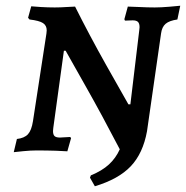

<svg xmlns="http://www.w3.org/2000/svg" viewBox="-20 -525 649 670"><path d="M242 -502Q291 -404 350.5 -298Q410 -192 428 -161H435L466 -420L467 -430Q467 -443 461.5 -448.5Q456 -454 443 -454L416 -453L414 -458L426 -502Q437 -502 466 -500.5Q495 -499 520 -499Q542 -499 571 -501.5Q600 -504 609 -505L599 -457Q571 -453 558 -442Q545 -431 542 -408L493 -67Q479 10 436.5 55Q394 100 311 125L294 95L297 87Q336 71 360 49Q384 27 398 -4Q335 -125 279.5 -223Q224 -321 209 -348H203L166 -79L165 -68Q165 -55 170.5 -50Q176 -45 189 -45L225 -47L228 -43L215 3Q205 2 174.5 1Q144 0 107 0Q87 0 61.5 2.5Q36 5 28 6L39 -40Q65 -43 77.5 -56.5Q90 -70 95 -102L142 -408L143 -419Q143 -436 130 -444.5Q117 -453 83 -457L78 -463L89 -503Q98 -502 122.5 -500.5Q147 -499 171 -499Q191 -499 212.5 -500.5Q234 -502 242 -502Z"/></svg>

Font: Alegreya SC Medium
Style: Italic
Weight: 500
Italic angle: -7°
Designer: Juan Pablo del Peral
Foundry: Huerta Tipografica
Version: Version 2.007; ttfautohint (v1.6)